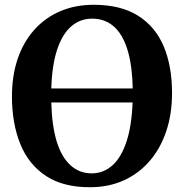

<svg xmlns="http://www.w3.org/2000/svg" viewBox="-20 -772 770 803"><path d="M359.5 11Q245.5 12 172.5 -36Q99.5 -84 64.8 -170Q30 -256 30 -368.5Q30 -456 54.2 -526.8Q78.5 -597.5 124 -648Q169.5 -698.5 232.2 -725.2Q295 -752 372 -752Q485 -752 557.5 -706.2Q630 -660.5 664.8 -577.8Q699.5 -495 699.5 -382.5Q699.5 -295 675.2 -223Q651 -151 606 -98.8Q561 -46.5 498.5 -18Q436 10.5 359.5 11ZM363.5 -47Q413 -47 450.2 -80.5Q487.5 -114 509.2 -180.2Q531 -246.5 534.5 -343.5H194.5Q197 -246 217.2 -180.2Q237.5 -114.5 274.8 -80.8Q312 -47 363.5 -47ZM194.5 -402H535Q533 -501 512.5 -565.8Q492 -630.5 455 -662.2Q418 -694 365.5 -694Q315.5 -694 278.2 -662Q241 -630 219.2 -565.2Q197.5 -500.5 194.5 -402Z"/></svg>

Font: Merriweather 28pt
Style: Bold
Weight: 700
Version: Version 2.100